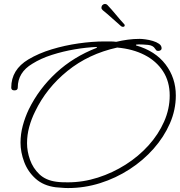

<svg xmlns="http://www.w3.org/2000/svg" viewBox="-20 -883 911 973"><path d="M325 70Q309 70 293.5 68.5Q278 67 262 66Q200 58 160.5 22.5Q121 -13 102.5 -62.5Q84 -112 84 -160Q84 -204 95.5 -246.5Q107 -289 126 -329Q177 -433 264.5 -514Q352 -595 471 -641L470 -645Q418 -643 359 -633Q300 -623 243.5 -605Q187 -587 144 -560Q70 -516 70 -439Q70 -425 53 -425Q37 -425 37 -439Q37 -530 124 -582Q176 -613 242 -633Q308 -653 378 -663Q448 -673 509 -673Q524 -673 539 -673Q554 -673 569 -671Q598 -678 628 -682Q658 -686 688 -686Q699 -686 717.5 -683.5Q736 -681 754.5 -675.5Q773 -670 786 -661Q799 -652 799 -638Q799 -632 794 -628.5Q789 -625 782 -625Q775 -625 772 -628Q769 -631 766 -636Q756 -653 730 -655.5Q704 -658 684 -658Q681 -658 677.5 -657.5Q674 -657 670 -657L669 -653Q767 -625 819 -556.5Q871 -488 871 -399Q871 -326 841 -257.5Q811 -189 758.5 -129.5Q706 -70 636.5 -25Q567 20 487.5 45Q408 70 325 70ZM324 41Q401 41 476 17Q551 -7 617 -49Q683 -91 733 -146.5Q783 -202 811.5 -266.5Q840 -331 840 -399Q840 -470 806 -522Q772 -574 712.5 -604.5Q653 -635 574 -642Q429 -610 322 -523.5Q215 -437 158 -318Q139 -280 128 -239.5Q117 -199 117 -157Q117 -116 132 -73.5Q147 -31 179.5 0Q212 31 266 38Q280 40 295 40.5Q310 41 324 41ZM603 -747Q599 -747 594 -750Q576 -765 551 -788Q526 -811 501 -831Q494 -837 494 -844Q494 -852 499.5 -857.5Q505 -863 512 -863Q519 -863 524 -858Q545 -836 568.5 -807.5Q592 -779 609 -761Q612 -758 612 -755Q612 -747 603 -747Z"/></svg>

Font: Ms Madi
Style: Regular
Weight: 400
Designer: Robert E. Leuschke
Foundry: Robert E. Leuschke
Version: Version 1.010; ttfautohint (v1.8.3)